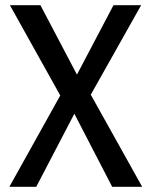

<svg xmlns="http://www.w3.org/2000/svg" viewBox="-20 -550 565 736"><path d="M410 166H525L328 -187L521 -530H415L275 -264L135 -530H18L211 -184L16 166H119L265 -114Z"/></svg>

Font: Cheyenne Sans Medium
Style: Regular
Weight: 500
Designer: The Public Sans project authors (U.S. Web Design System), Libre Franklin designed by Pablo Impallari and Rodrigo Fuenzal
Foundry: The Cheyenne Sans Project Authors
Version: Version 2.007